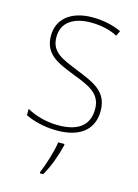

<svg xmlns="http://www.w3.org/2000/svg" viewBox="-116 -602 636 887"><g transform="rotate(15 202.0 -158.5)"><path d="M362 -130C362 -226 287 -251 207 -284C132 -315 76 -334 76 -407C76 -477 130 -513 215 -513C260 -513 310 -502 341 -484L353 -509C317 -526 269 -538 215 -538C110 -538 50 -485 50 -407C50 -317 116 -292 199 -259C277 -229 335 -206 335 -131C335 -59 291 -15 189 -15C134 -15 82 -29 38 -53V-23C70 -7 125 10 189 10C305 10 362 -44 362 -130ZM240 68V61H210C205 103 180 181 165 214V221H181C208 175 228 118 240 68Z"/></g></svg>

Font: Noto Sans Arabic SemCond Thin
Style: Regular
Weight: 100
Width: 4
Designer: Monotype Design Team, Nadine Chahine, Nizar Qandah and Khaled Hosny
Foundry: Monotype Imaging Inc.
Version: Version 2.012